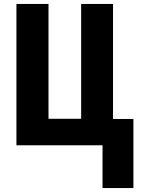

<svg xmlns="http://www.w3.org/2000/svg" viewBox="-20 -734 710 970"><path d="M654 -133V216H498V0H63V-714H225V-134H390V-714H551V-133Z"/></svg>

Font: Noto Sans Display Condensed ExtraBold
Style: Regular
Weight: 800
Width: 3
Designer: Monotype Design Team
Foundry: Monotype Imaging Inc.
Version: Version 2.003